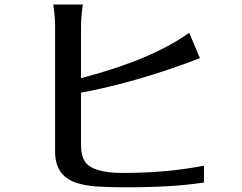

<svg xmlns="http://www.w3.org/2000/svg" viewBox="-20 -791 1040 825"><path d="M209 -771.5H335.9Q328.1 -717.8 328.1 -675.8V-455.1Q633.8 -535.2 793 -650.4L838.9 -541Q575.2 -439.5 328.1 -392.6V-168Q328.1 -121.1 345.7 -95.7Q378.9 -47.9 507.8 -47.9Q697.3 -47.9 856.4 -79.1V-6.8Q718.8 14.6 510.7 13.7Q449.2 13.7 395.5 10.3Q341.8 6.8 301.8 -7.8Q216.8 -39.1 216.8 -138.7V-675.8Q216.8 -717.8 209 -771.5Z"/></svg>

Font: GenEi LateGo v2
Style: Medium
Weight: 500
Designer: o_tamon (Modified)
Foundry: o_tamon / Adobe Systems Incorporated / FONT 910 / Philipp H. Poll
Version: Version 2.1;Original Version 1.004